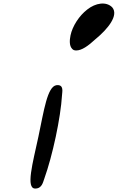

<svg xmlns="http://www.w3.org/2000/svg" viewBox="-20 -1198 681 1111"><path d="M202 -406C169 -253 128 -106 184 -107C224 -107 229 -146 236 -163C284 -297 331 -515 339 -649C339 -663 353 -711 306 -705C254 -696 235 -563 202 -406ZM388 -993C382 -964 381 -933 397 -916C403 -908 412 -906 421 -906C453 -906 490 -932 532 -971C604 -1030 669 -1110 629 -1156C594 -1191 533 -1181 485 -1143C439 -1108 399 -1047 388 -993Z"/></svg>

Font: Venom Sans
Style: BdObl
Weight: 700
Version: Version 1.001